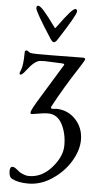

<svg xmlns="http://www.w3.org/2000/svg" viewBox="-62 -694 515 1016"><g transform="rotate(5 195.5 -186.0)"><path d="M195 -550Q198 -545 202 -550Q244 -608 268 -635Q288 -657 297 -657Q306 -657 306 -644Q306 -626 218 -490Q207 -472 198 -472Q189 -472 178 -490Q90 -626 90 -644Q90 -657 99 -657Q109 -657 129 -635Q153 -608 195 -550ZM301 67Q301 3 275.5 -45.5Q250 -94 199 -94Q181 -94 150.5 -88.5Q120 -83 115 -83Q110 -83 108.5 -85.5Q107 -88 107.5 -91.5Q108 -95 109 -98L110 -101Q115 -114 137 -151L261 -354Q268 -363 252 -364Q242 -364 209 -366Q176 -368 158 -368Q154 -368 147 -367.5Q140 -367 136 -367Q107 -366 65 -311Q64 -310 60 -304.5Q56 -299 53 -296Q50 -293 45.5 -289.5Q41 -286 38 -286Q26 -286 37 -308Q49 -336 49 -405Q49 -416 59 -416Q63 -416 74 -407Q80 -402 122 -402H194Q257 -402 363 -404Q367 -404 369.5 -399.5Q372 -395 370 -392Q359 -372 340 -343Q272 -239 215 -133Q208 -120 224 -120Q228 -120 234 -121L241 -122Q302 -122 344 -78Q386 -34 386 31Q386 85 351.5 143.5Q317 202 256 243.5Q195 285 128 285Q74 285 42 268Q24 260 24 228Q24 204 38 204Q48 204 61.5 215.5Q75 227 80 230Q107 245 128 245Q197 245 249 185.5Q301 126 301 67Z"/></g></svg>

Font: EB Garamond SC 12
Style: Regular
Weight: 400
Version: Version 0.016 ; ttfautohint (v0.97) -l 8 -r 50 -G 200 -x 0 -